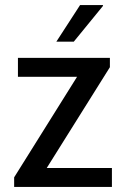

<svg xmlns="http://www.w3.org/2000/svg" viewBox="-20 -740 503 760"><path d="M297 -720H387L388 -717L272 -575H203ZM51 -511H415V-474L165 -75H423V0H36V-38L285 -436H51Z"/></svg>

Font: Chivo
Style: Regular
Weight: 400
Designer: Hector Gatti
Foundry: Omnibus-Type
Version: Version 1.007;PS 001.007;hotconv 1.0.88;makeotf.lib2.5.64775